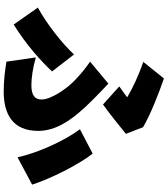

<svg xmlns="http://www.w3.org/2000/svg" viewBox="46 -897 908 1040"><g transform="rotate(90 500.0 -377.0)"><path d="M448 -569 546 -481C588 -510 677 -582 705 -605L669 -698C596 -740 491 -781 405 -811L315 -699C390 -674 464 -638 507 -612C494 -602 471 -585 448 -569ZM291 -117 314 42C365 51 424 57 475 57C596 57 689 10 689 -130C689 -224 634 -314 519 -427C492 -455 466 -478 433 -510L314 -411C351 -386 386 -356 413 -330C452 -295 519 -204 519 -148C519 -111 495 -93 441 -93C401 -93 348 -101 291 -117ZM832 -18 980 -97C950 -193 871 -351 812 -425L680 -356C746 -268 810 -121 832 -18ZM367 -205 275 -324C214 -258 109 -176 21 -128L113 3C225 -67 312 -146 367 -205Z"/></g></svg>

Font: Noto Sans CJK HK Black
Style: Regular
Weight: 900
Designer: Ryoko NISHIZUKA 西塚涼子 (kana, bopomofo & ideographs); Paul D. Hunt (Latin, Greek & Cyrillic); Sandoll Communications 산돌커뮤니
Foundry: Adobe
Version: Version 2.004;hotconv 1.0.118;makeotfexe 2.5.65603